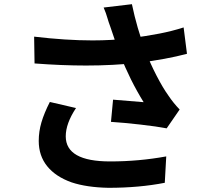

<svg xmlns="http://www.w3.org/2000/svg" viewBox="-20 -838 1040 917"><path d="M493 -752Q487 -774 475 -802L610 -818Q634 -703 674 -597Q696 -538 727 -478Q758 -418 784 -382Q808 -346 838 -315L776 -225Q730 -234 651 -243Q572 -252 510 -256L520 -362L666 -350Q601 -455 554 -575Q536 -623 507 -710Q498 -734 493 -752ZM422 -645Q514 -645 601 -655Q681 -666 741 -677.5Q801 -689 857 -707L873 -581Q775 -555 641 -538Q519 -525 391 -525Q275 -525 145 -535L143 -663Q295 -645 422 -645ZM294 -187Q294 -67 506 -67Q643 -67 774 -91L767 35Q645 59 498 59Q394 57 322 33Q246 6 205.5 -44Q165 -94 165 -165Q165 -210 178 -254Q191 -298 218 -351L343 -322Q294 -248 294 -187Z"/></svg>

Font: Merged Yaku Han JP
Style: Bold
Weight: 700
Designer: Ryoko NISHIZUKA 西塚涼子 (kana, bopomofo & ideographs); Paul D. Hunt (Latin, Greek & Cyrillic); Sandoll Communications 산돌커뮤니
Foundry: Adobe
Version: Version 2.004